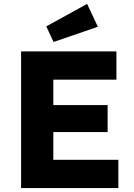

<svg xmlns="http://www.w3.org/2000/svg" viewBox="-20 -963 685 983"><path d="M88 0V-700H576V-555H253V-425H531V-287H253V-145H586V0ZM254 -748 217 -828 426 -943 481 -826Z"/></svg>

Font: Lexend Deca
Style: Bold
Weight: 700
Designer: Bonnie Shaver-Troup, Thomas Jockin
Foundry: Lexend
Version: Version 1.008; ttfautohint (v1.8.4.7-5d5b)